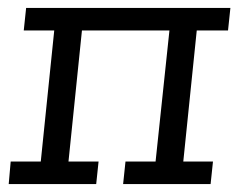

<svg xmlns="http://www.w3.org/2000/svg" viewBox="-20 -465 612 485"><path d="M7 -57H83L117 -388H40L46 -445H562L556 -388H477L443 -57H518L512 0H291L297 -57H373L408 -388H187L153 -57H229L223 0H2Z"/></svg>

Font: Zilla Slab Regular
Style: Italic
Weight: 400
Italic angle: -6°
Designer: Typotheque.com
Foundry: Typotheque type foundry
Version: Version 1.1; 2017; ttfautohint (v1.6)